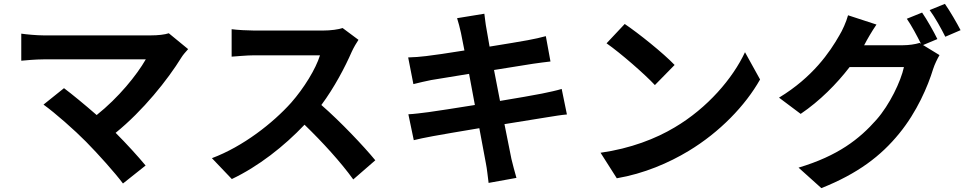

<svg xmlns="http://www.w3.org/2000/svg" viewBox="-20 -884 5010 993"><path d="M953 -630 853 -712C832 -705 798 -701 760 -701H205C171 -701 116 -706 90 -710V-570C111 -572 165 -577 205 -577H734C687 -495 593 -379 480 -289C417 -344 351 -398 311 -428L205 -343C265 -300 367 -210 425 -151C490 -85 574 9 616 65L733 -28C694 -75 635 -140 578 -197C719 -311 847 -471 919 -588C927 -601 939 -614 953 -630Z M1834 -678 1752 -739C1732 -732 1692 -726 1649 -726H1296C1266 -726 1205 -729 1178 -733V-591C1199 -592 1254 -598 1296 -598H1635C1613 -527 1552 -428 1486 -353C1392 -248 1237 -126 1076 -66L1179 42C1316 -23 1449 -127 1555 -239C1649 -148 1742 -46 1807 44L1921 -55C1862 -127 1741 -255 1642 -341C1709 -431 1765 -538 1799 -616C1808 -636 1826 -667 1834 -678Z M2364 -714C2367 -698 2374 -665 2382 -623C2296 -609 2219 -598 2184 -594C2153 -590 2123 -588 2091 -587L2118 -449C2152 -458 2178 -463 2210 -470C2241 -475 2318 -488 2406 -502C2415 -451 2426 -395 2436 -341C2335 -325 2242 -310 2196 -304C2164 -300 2119 -294 2092 -293L2120 -159C2143 -165 2177 -172 2220 -180C2263 -188 2357 -204 2459 -221C2475 -137 2488 -68 2493 -39C2499 -10 2502 25 2507 62L2651 36C2642 4 2632 -32 2625 -62C2619 -93 2605 -160 2589 -242C2677 -256 2758 -269 2806 -277C2844 -283 2885 -290 2912 -292L2885 -424C2859 -416 2822 -408 2783 -400C2738 -391 2656 -377 2566 -362C2555 -417 2545 -472 2535 -522C2618 -535 2694 -547 2735 -554C2765 -558 2805 -564 2827 -566L2803 -697C2779 -690 2741 -682 2709 -676C2673 -669 2597 -657 2512 -643C2504 -688 2498 -721 2496 -735C2491 -759 2488 -793 2485 -813L2344 -790C2351 -766 2358 -743 2364 -714Z M3211 -760 3117 -660C3190 -609 3315 -500 3367 -444L3469 -548C3411 -609 3281 -713 3211 -760ZM3086 -94 3170 38C3311 14 3440 -42 3541 -103C3702 -200 3835 -338 3911 -473L3833 -614C3770 -479 3640 -326 3469 -225C3372 -167 3242 -116 3086 -94Z M4749 -819 4670 -787C4695 -751 4723 -698 4743 -658L4736 -662C4714 -655 4680 -650 4649 -650H4449C4450 -652 4451 -653 4452 -655C4463 -677 4489 -722 4513 -757L4366 -805C4357 -771 4336 -725 4321 -701C4272 -615 4184 -485 4009 -379L4121 -295C4220 -362 4307 -450 4374 -537H4655C4639 -463 4581 -342 4513 -265C4425 -165 4314 -78 4110 -17L4228 89C4416 14 4536 -77 4631 -194C4722 -305 4779 -438 4806 -527C4814 -552 4828 -580 4839 -599L4754 -651L4828 -682C4810 -719 4774 -783 4749 -819ZM4867 -864 4788 -832C4816 -794 4848 -736 4869 -694L4948 -728C4930 -763 4893 -827 4867 -864Z"/></svg>

Font: Noto Sans HK
Style: Bold
Weight: 700
Designer: Ryoko NISHIZUKA 西塚涼子 (kana, bopomofo & ideographs); Paul D. Hunt (Latin, Greek & Cyrillic); Sandoll Communications 산돌커뮤니
Foundry: Adobe
Version: Version 2.002;hotconv 1.0.116;makeotfexe 2.5.65601